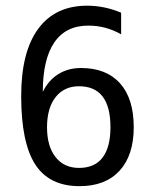

<svg xmlns="http://www.w3.org/2000/svg" viewBox="-20 -636 540 668"><path d="M401.4 -591.8V-516.6Q376 -531.2 347.2 -539.1Q318.4 -546.9 287.1 -546.9Q209 -546.9 168.9 -488.3Q128.9 -429.7 128.9 -316.4Q148.4 -356.4 182.6 -377.9Q216.8 -399.4 261.7 -399.4Q349.6 -399.4 397.5 -346.2Q445.3 -293 445.3 -193.4Q445.3 -95.7 396 -42Q346.7 11.7 256.8 11.7Q151.4 11.7 102.5 -64Q53.7 -139.6 53.7 -301.8Q53.7 -455.1 112.8 -535.6Q171.9 -616.2 283.2 -616.2Q313.5 -616.2 343.8 -609.9Q374 -603.5 401.4 -591.8ZM254.9 -335.9Q203.1 -335.9 173.3 -297.9Q143.6 -259.8 143.6 -193.4Q143.6 -127 173.3 -89.4Q203.1 -51.8 254.9 -51.8Q309.6 -51.8 336.9 -87.9Q364.3 -124 364.3 -193.4Q364.3 -264.6 336.9 -300.3Q309.6 -335.9 254.9 -335.9Z"/></svg>

Font: BabelStone Flags
Style: Regular
Weight: 400
Designer: Andrew West
Foundry: BabelStone
Version: Version 4.12